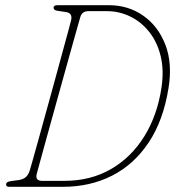

<svg xmlns="http://www.w3.org/2000/svg" viewBox="-20 -720 675 740"><path d="M3.5 -9Q3.5 -19.5 22 -22L52 -26Q68.5 -28.5 78.8 -36.8Q89 -45 95 -64Q96.5 -69 105.5 -100.5Q114.5 -132 128 -181Q141.5 -230 157.5 -287.8Q173.5 -345.5 189.5 -403.8Q205.5 -462 219.2 -512.8Q233 -563.5 242.5 -598Q252 -632.5 254 -642Q260.5 -669.5 234.5 -673.5L201 -678.5Q186.5 -680.5 186.5 -690.5Q186.5 -700 201.5 -700H399.5Q474.5 -700 532.2 -659.5Q590 -619 617.5 -547.2Q645 -475.5 629.5 -380.5Q609.5 -255.5 553 -170.8Q496.5 -86 412 -43Q327.5 0 222.5 0H15Q3.5 0 3.5 -9ZM228.5 -23Q329 -23 407.2 -68Q485.5 -113 536 -194.2Q586.5 -275.5 602.5 -383Q612.5 -450.5 599 -504.8Q585.5 -559 554.8 -597.5Q524 -636 481.8 -656.5Q439.5 -677 392.5 -677H320.5Q296 -677 289.5 -654Q287 -646.5 277.5 -612Q268 -577.5 253.2 -525.5Q238.5 -473.5 221.8 -412.8Q205 -352 188 -291.2Q171 -230.5 156.8 -178.5Q142.5 -126.5 133 -91.8Q123.5 -57 121.5 -49.5Q115 -23 142 -23Z"/></svg>

Font: Fraunces144ptSuperSoftThinItalic
Style: Italic
Weight: 100
Italic angle: -16°
Version: Version 1.000;[0bf87f6ff]